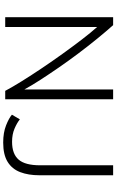

<svg xmlns="http://www.w3.org/2000/svg" viewBox="223 -956 746 1233"><g transform="rotate(90 596.5 -340.0)"><path d="M91 0V-693H142Q183 -647 229.5 -590Q276 -533 323 -470.5Q370 -408 413.5 -345Q457 -282 493.5 -225.5Q530 -169 555 -123V-693H618V0H564Q539 -47 501 -108Q463 -169 418 -236Q373 -303 325.5 -369Q278 -435 234 -492.5Q190 -550 154 -590V0ZM896 13Q832 13 785.5 -5.5Q739 -24 717 -43L747 -94Q769 -76 806 -60Q843 -44 891 -44Q969 -44 1005.5 -86Q1042 -128 1042 -224V-693H1106V-219Q1106 -149 1086 -96.5Q1066 -44 1020 -15.5Q974 13 896 13Z"/></g></svg>

Font: Ubuntu Sans Light
Style: Regular
Weight: 300
Designer: Dalton Maag Ltd
Foundry: Dalton Maag Ltd
Version: Version 1.006; ttfautohint (v1.8.4.7-5d5b)